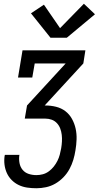

<svg xmlns="http://www.w3.org/2000/svg" viewBox="-20 -798 540 1023"><path d="M174 205Q149 205 125 201.5Q101 198 80 188Q59 178 42.5 161.5Q26 145 16.5 124Q7 103 4 79Q1 55 5 30Q6 29 6 28.5Q6 28 6 27H84Q84 28 83.5 28.5Q83 29 83 29Q80 50 84 71Q88 92 100.5 107Q113 122 132.5 128.5Q152 135 174 135Q191 135 208 130.5Q225 126 240 115Q255 104 266.5 89.5Q278 75 286 59Q294 43 298.5 26Q303 9 306 -8Q309 -26 310 -44Q311 -62 309 -79.5Q307 -97 301 -113Q295 -129 283.5 -141.5Q272 -154 256 -160Q240 -166 222 -166H112L124 -236L330 -460H165L152 -385H76L100 -530H435L424 -460L218 -236H222Q251 -236 279 -229Q307 -222 328.5 -205.5Q350 -189 363.5 -164.5Q377 -140 383 -112.5Q389 -85 388 -55.5Q387 -26 382 3Q378 29 370.5 54Q363 79 350 103Q337 127 317.5 147Q298 167 274.5 180.5Q251 194 225 199.5Q199 205 174 205ZM249 -597 145 -727 214 -773 300 -648 427 -778 486 -722 336 -597Z"/></svg>

Font: Iosevka Curly Slab Oblique
Style: Regular
Weight: 400
Italic angle: -9°
Monospace: yes
Designer: Belleve Invis
Foundry: Belleve Invis
Version: Version 11.1.0; ttfautohint (v1.8.3)